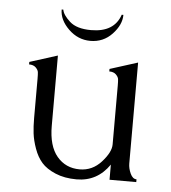

<svg xmlns="http://www.w3.org/2000/svg" viewBox="-47 -641 618 694"><g transform="rotate(5 262.0 -294.5)"><path d="M441 -431V-65Q441 -47 449.5 -28.5Q458 -10 472 -10V0H375V-55Q331 9 256 9Q212 9 179 -5Q146 -19 128.5 -39Q111 -59 100.5 -88.5Q90 -118 87 -143Q84 -168 84 -198V-341Q84 -357 83 -365Q82 -373 73.5 -381.5Q65 -390 49 -390V-399L150 -431V-176Q150 -103 181.5 -65.5Q213 -28 264 -28Q310 -28 342.5 -64Q375 -100 375 -128V-341Q375 -357 374 -365Q373 -373 364.5 -381.5Q356 -390 340 -390V-399ZM367 -598H373Q373 -562 341 -528Q309 -494 262 -494Q217 -494 183 -527Q149 -560 149 -598H155Q158 -579 183.5 -556Q209 -533 261 -533Q345 -533 367 -598Z"/></g></svg>

Font: Forum
Style: Regular
Weight: 400
Designer: Denis Masharov
Foundry: Denis Masharov
Version: Version 1.000